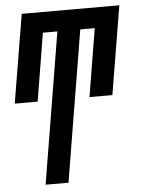

<svg xmlns="http://www.w3.org/2000/svg" viewBox="-53 -562 605 819"><g transform="rotate(-5 250.0 -152.5)"><path d="M109 215 216 -432H154L106 -141H8L71 -520H489L426 -141H328L376 -432H314L207 215Z"/></g></svg>

Font: Iosevka Curly Slab Semibold
Style: Italic
Weight: 600
Italic angle: -9°
Monospace: yes
Designer: Belleve Invis
Foundry: Belleve Invis
Version: Version 22.1.2; ttfautohint (v1.8.4)